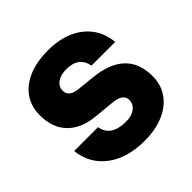

<svg xmlns="http://www.w3.org/2000/svg" viewBox="-173 -809 967 967"><g transform="rotate(-45 310.0 -325.5)"><path d="M344.5 -243 237 -253.5Q142.5 -262.5 92 -314.8Q41.5 -367 41.5 -456.5Q41.5 -550 111.5 -604.5Q181.5 -659 301.5 -659Q417.5 -659 489.5 -603.2Q561.5 -547.5 571.5 -449.5H402.5Q388.5 -526.5 300 -526.5Q259 -526.5 234.8 -509Q210.5 -491.5 210.5 -462.5Q210.5 -420 268.5 -412.5L365.5 -402.5Q583 -380.5 583 -194.5Q583 -133.5 551 -87.8Q519 -42 461 -17Q403 8 325 8Q201 8 124.2 -49.8Q47.5 -107.5 36.5 -207H206.5Q220.5 -126.5 326 -126.5Q366.5 -126.5 390.8 -144.8Q415 -163 415 -193.5Q415 -236.5 344.5 -243Z"/></g></svg>

Font: Overused Grotesk ExtraBold
Style: Regular
Weight: 800
Version: Version 0.004